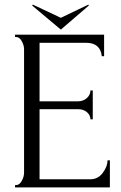

<svg xmlns="http://www.w3.org/2000/svg" viewBox="-20 -810 525 830"><path d="M45 0V-10H50Q64 -10 74 -28Q84 -46 84 -63V-598Q84 -614 74 -632Q64 -650 50 -650H45V-660H430V-567H420Q414 -625 352 -625H151V-372H317Q340 -372 355.5 -386Q371 -400 371 -419H381V-294H371Q371 -312 356 -325Q341 -338 317 -338H151V-35H370Q404 -35 424.5 -63Q445 -91 445 -117H455V0ZM119 -786 122 -790 243 -733 362 -790 364 -786 243 -682Z"/></svg>

Font: Forum
Style: Regular
Weight: 400
Designer: Denis Masharov
Foundry: Denis Masharov
Version: Version 1.000